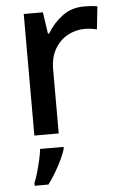

<svg xmlns="http://www.w3.org/2000/svg" viewBox="-54 -588 536 848"><g transform="rotate(-5 213.5 -164.0)"><path d="M351 -549Q365 -549 381.5 -548Q398 -547 410 -544L399 -443Q388 -446 373 -448Q358 -450 345 -450Q305 -450 269.5 -430.5Q234 -411 212.5 -374Q191 -337 191 -283V0H83V-539H168L182 -443H187Q213 -487 254 -518Q295 -549 351 -549ZM207 70Q201 90 188.5 116.5Q176 143 160 170Q144 197 126 221H65V209Q73 191 80.5 164.5Q88 138 94.5 110Q101 82 103 61H207Z"/></g></svg>

Font: Noto Sans Adlam Medium
Style: Regular
Weight: 500
Version: Version 3.001